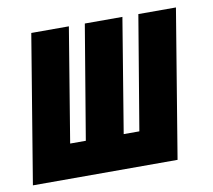

<svg xmlns="http://www.w3.org/2000/svg" viewBox="-74 -592 737 664"><g transform="rotate(-10 295.0 -260.0)"><path d="M-10 0 76 -520H208L142 -120H197L264 -520H396L330 -120H385L452 -520H584L498 0Z"/></g></svg>

Font: Iosevka SS04 Hv Ex Obl
Style: Regular
Weight: 900
Width: 7
Italic angle: -9°
Monospace: yes
Designer: Belleve Invis
Foundry: Belleve Invis
Version: Version 19.0.0; ttfautohint (v1.8.4)